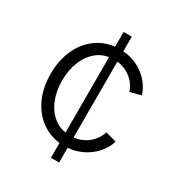

<svg xmlns="http://www.w3.org/2000/svg" viewBox="-172 -845 897 961"><g transform="rotate(30 276.0 -364.0)"><path d="M263.2 0V-727.5H310.5V0ZM291.5 -84.5Q221.2 -84.5 167 -119.9Q112.8 -155.3 82.3 -218.3Q51.8 -281.2 51.8 -363.3Q51.8 -446.3 82.3 -509.5Q112.8 -572.8 167 -608.2Q221.2 -643.6 291.5 -643.6Q333.5 -643.6 368.4 -631.1Q403.3 -618.7 430.4 -597.9Q457.5 -577.1 475.3 -551.3Q493.2 -525.4 501 -498L438 -481.4Q433.6 -498.5 421.6 -516.6Q409.7 -534.7 391.4 -549.8Q373 -564.9 348.1 -574.5Q323.2 -584 291.5 -584Q236.8 -584 198 -554.4Q159.2 -524.9 138.7 -475.1Q118.2 -425.3 118.2 -363.3Q118.2 -302.2 138.7 -252.4Q159.2 -202.6 198 -173.3Q236.8 -144 291.5 -144Q323.2 -144 348.6 -153.6Q374 -163.1 392.6 -178.7Q411.1 -194.3 423.1 -212.9Q435.1 -231.4 439.9 -249L502.9 -232.4Q495.6 -204.6 477.3 -178.5Q459 -152.3 431.6 -131.1Q404.3 -109.9 368.9 -97.2Q333.5 -84.5 291.5 -84.5Z"/></g></svg>

Font: Inter 17pt Light
Style: Regular
Weight: 300
Version: Version 4.001;git-66647c0bb